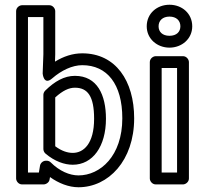

<svg xmlns="http://www.w3.org/2000/svg" viewBox="-20 -753 866 810"><path d="M98 -25V-681H163V-524L160 -443C160 -443 164 -390 201 -423C239 -456 285 -478 327 -478C432 -478 496 -398 496 -254C496 -95 403 -13 311 -13C274 -13 231 -31 194 -68C189 -73 182 -75 177 -75H174C161 -75 151 -65 149 -55L144 -25ZM48 0C48 11 58 25 73 25H164C174 25 187 17 189 5L191 -6C227 20 270 37 311 37C437 37 546 -75 546 -254C546 -412 468 -528 327 -528C286 -528 248 -515 212 -493L213 -524V-706C213 -717 203 -731 188 -731H73C62 -731 48 -721 48 -706ZM172 -105C211 -72 252 -58 287 -58C371 -58 427 -135 427 -252C427 -353 390 -433 296 -433C251 -433 211 -410 171 -371C166 -366 163 -359 163 -353V-124C163 -117 167 -109 172 -105ZM213 -136V-342C245 -371 271 -383 296 -383C350 -383 377 -347 377 -252C377 -147 333 -108 287 -108C266 -108 241 -115 213 -136Z M695 -602C665 -602 649 -619 649 -642C649 -666 666 -683 695 -683C724 -683 741 -666 741 -642C741 -619 725 -602 695 -602ZM695 -552C747 -552 791 -589 791 -642C791 -696 748 -733 695 -733C642 -733 599 -696 599 -642C599 -589 643 -552 695 -552ZM662 -25V-466H727V-25ZM612 0C612 11 622 25 637 25H752C763 25 777 15 777 0V-491C777 -502 767 -516 752 -516H637C626 -516 612 -506 612 -491Z"/></svg>

Font: Falling Sky
Style: Ou
Weight: 400
Designer: Paul D. Hunt
Foundry: Adobe Systems Incorporated
Version: Version 1.02